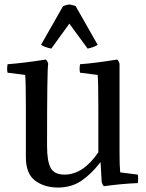

<svg xmlns="http://www.w3.org/2000/svg" viewBox="-20 -821 655 861"><path d="M516 -534V-142Q516 -75 519 -48L598 -38Q601 -22 598 0Q525 3 446 14Q439 7 436 -5L431 -94Q389 -40 344.5 -10Q300 20 240 20Q179 20 137.5 -11Q96 -42 96 -117V-339Q96 -453 93 -485L14 -495Q10 -510 14 -533Q83 -538 186 -554Q195 -544 196 -534Q191 -508 191 -167Q191 -97 207.5 -67.5Q224 -38 269 -38Q353 -38 421 -138V-340Q421 -453 418 -485L339 -495Q335 -510 339 -533Q399 -537 506 -554Q515 -544 516 -534ZM164 -620 263 -794Q284 -801 291 -801Q296 -801 319 -794L418 -620Q404 -610 373 -603L291 -715L210 -603Q178 -610 164 -620Z"/></svg>

Font: Adamina
Style: Regular
Weight: 400
Designer: Cyreal (www.cyreal.org)
Foundry: Cyreal
Version: Version 1.011